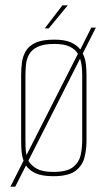

<svg xmlns="http://www.w3.org/2000/svg" viewBox="-20 -651 402 717"><path d="M19 46 68 -51Q62 -68 60.5 -86.5Q59 -105 59 -124V-372Q59 -395 62 -418Q65 -441 76.5 -460.5Q88 -480 113 -491.5Q138 -503 183 -503Q221 -503 244 -493Q267 -483 280 -466L321 -548H338L289 -451Q298 -434 300.5 -413Q303 -392 303 -372V-124Q303 -93 295.5 -63Q288 -33 262 -13Q236 7 179 7Q137 7 113 -4Q89 -15 77 -33L37 46ZM79 -72 271 -450Q261 -467 240 -477Q219 -487 183 -487Q143 -487 120.5 -476Q98 -465 88.5 -447.5Q79 -430 77 -409.5Q75 -389 75 -369V-127Q75 -114 75.5 -100Q76 -86 79 -72ZM179 -9Q231 -9 253.5 -27.5Q276 -46 281.5 -73.5Q287 -101 287 -127V-369Q287 -385 285.5 -401Q284 -417 279 -432L86 -51Q96 -33 117.5 -21Q139 -9 179 -9ZM147 -545 213 -631H233L162 -545Z"/></svg>

Font: Alumni Sans Pinstripe
Style: Regular
Weight: 400
Designer: Robert E. Leuschke
Foundry: Robert E. Leuschke
Version: Version 1.010; ttfautohint (v1.8.4.7-5d5b)